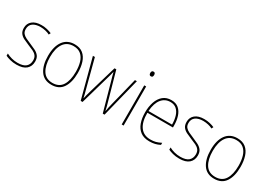

<svg xmlns="http://www.w3.org/2000/svg" viewBox="-2 -1479 3117 2246"><g transform="rotate(30 1557.0 -356.0)"><path d="M362 -130Q362 -66 319 -28Q276 10 189 10Q141 10 101.5 -0.5Q62 -11 38 -23V-53Q71 -35 109.5 -25Q148 -15 189 -15Q266 -15 300.5 -46Q335 -77 335 -131Q335 -168 317.5 -191Q300 -214 269 -229Q238 -244 199 -259Q158 -276 124 -292.5Q90 -309 70 -335.5Q50 -362 50 -407Q50 -466 93 -502Q136 -538 215 -538Q255 -538 290.5 -529.5Q326 -521 353 -509L341 -484Q318 -497 283.5 -505Q249 -513 215 -513Q151 -513 113.5 -486Q76 -459 76 -407Q76 -370 93.5 -349Q111 -328 140.5 -313.5Q170 -299 207 -284Q247 -267 282.5 -250Q318 -233 340 -205.5Q362 -178 362 -130Z M861 -264Q861 -139 812 -64.5Q763 10 660 10Q559 10 508.5 -64.5Q458 -139 458 -265Q458 -393 511 -465.5Q564 -538 663 -538Q734 -538 777.5 -502.5Q821 -467 841 -405Q861 -343 861 -264ZM485 -265Q485 -150 528 -82.5Q571 -15 660 -15Q750 -15 792 -81.5Q834 -148 834 -264Q834 -336 817.5 -392Q801 -448 763 -480.5Q725 -513 663 -513Q575 -513 530 -447.5Q485 -382 485 -265Z M1242 -389Q1234 -414 1228.5 -435.5Q1223 -457 1217 -482H1215Q1209 -457 1203 -434.5Q1197 -412 1190 -389L1078 1H1053L913 -527H940L1037 -156Q1048 -117 1054 -92.5Q1060 -68 1065 -44H1067Q1072 -65 1078.5 -92Q1085 -119 1097 -159L1205 -527H1229L1333 -157Q1343 -123 1350 -95.5Q1357 -68 1362 -43H1364Q1369 -74 1374 -95.5Q1379 -117 1388 -154L1481 -527H1507L1375 1H1351Z M1620 -722Q1636 -722 1641 -712Q1646 -702 1646 -690Q1646 -677 1640.5 -667.5Q1635 -658 1619 -658Q1605 -658 1599.5 -667.5Q1594 -677 1594 -690Q1594 -702 1599.5 -712Q1605 -722 1620 -722ZM1632 -528V0H1606V-528Z M1970 -538Q2032 -538 2070 -504.5Q2108 -471 2125.5 -416Q2143 -361 2143 -295V-269H1798Q1797 -146 1844.5 -80.5Q1892 -15 1983 -15Q2023 -15 2054 -23Q2085 -31 2124 -51V-23Q2092 -6 2058.5 2Q2025 10 1983 10Q1909 10 1862.5 -24.5Q1816 -59 1794 -120Q1772 -181 1772 -261Q1772 -338 1793.5 -401Q1815 -464 1859 -501Q1903 -538 1970 -538ZM1970 -513Q1898 -513 1852.5 -457.5Q1807 -402 1799 -293H2117Q2117 -356 2101.5 -406Q2086 -456 2053.5 -484.5Q2021 -513 1970 -513Z M2560 -130Q2560 -66 2517 -28Q2474 10 2387 10Q2339 10 2299.5 -0.5Q2260 -11 2236 -23V-53Q2269 -35 2307.5 -25Q2346 -15 2387 -15Q2464 -15 2498.5 -46Q2533 -77 2533 -131Q2533 -168 2515.5 -191Q2498 -214 2467 -229Q2436 -244 2397 -259Q2356 -276 2322 -292.5Q2288 -309 2268 -335.5Q2248 -362 2248 -407Q2248 -466 2291 -502Q2334 -538 2413 -538Q2453 -538 2488.5 -529.5Q2524 -521 2551 -509L2539 -484Q2516 -497 2481.5 -505Q2447 -513 2413 -513Q2349 -513 2311.5 -486Q2274 -459 2274 -407Q2274 -370 2291.5 -349Q2309 -328 2338.5 -313.5Q2368 -299 2405 -284Q2445 -267 2480.5 -250Q2516 -233 2538 -205.5Q2560 -178 2560 -130Z M3059 -264Q3059 -139 3010 -64.5Q2961 10 2858 10Q2757 10 2706.5 -64.5Q2656 -139 2656 -265Q2656 -393 2709 -465.5Q2762 -538 2861 -538Q2932 -538 2975.5 -502.5Q3019 -467 3039 -405Q3059 -343 3059 -264ZM2683 -265Q2683 -150 2726 -82.5Q2769 -15 2858 -15Q2948 -15 2990 -81.5Q3032 -148 3032 -264Q3032 -336 3015.5 -392Q2999 -448 2961 -480.5Q2923 -513 2861 -513Q2773 -513 2728 -447.5Q2683 -382 2683 -265Z"/></g></svg>

Font: Noto Sans Myanmar UI SemiCondensed Thin
Style: Regular
Weight: 100
Width: 4
Designer: Monotype Design Team
Foundry: Monotype Imaging Inc.
Version: Version 2.103; ttfautohint (v1.8.4.7-5d5b)